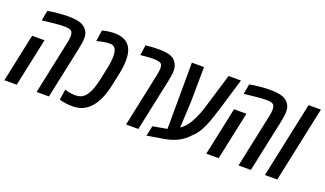

<svg xmlns="http://www.w3.org/2000/svg" viewBox="-70 -1056 2537 1500"><g transform="rotate(20 1198.0 -306.5)"><path d="M264.6 0 357.4 -438.5Q361.3 -456.1 363.5 -470.9Q365.7 -485.8 365.7 -499.5Q365.7 -516.6 361.6 -528.6Q357.4 -540.5 346.7 -546.4Q336.4 -551.8 320.8 -553.5Q305.2 -555.2 292.5 -555.2Q263.2 -555.2 216.3 -550.8Q169.4 -546.4 110.8 -539.1L126.5 -623.5Q171.9 -631.8 217.5 -635.7Q263.2 -639.6 294.4 -639.6Q362.3 -639.6 399.4 -626Q424.3 -616.7 441.4 -600.1Q454.1 -587.4 462.6 -568.8Q471.2 -550.3 471.2 -521Q471.2 -503.4 467.8 -480.7Q464.4 -458 459 -431.6L367.2 0ZM-3.4 0 81.5 -400.4H184.6L99.1 0Z M569.3 9.8Q537.6 9.8 507.8 5.9Q478 2 455.6 -5.9L468.8 -93.8Q469.7 -93.3 470.5 -93Q471.2 -92.8 472.2 -92.3Q491.7 -85 515.9 -81.8Q540 -78.6 557.6 -78.6Q607.9 -78.6 636.2 -111.3Q658.2 -135.7 673.6 -175.3Q689 -214.8 698.2 -259.8L719.7 -360.8Q732.9 -423.8 732.9 -465.8Q732.9 -509.8 718.3 -530.8Q704.1 -550.8 677.2 -550.8Q653.8 -550.8 630.4 -547.1Q606.9 -543.5 575.7 -535.2Q573.2 -534.7 571 -533.9Q568.8 -533.2 566.4 -532.7L580.1 -625.5Q606.9 -632.8 633.1 -636.2Q659.2 -639.6 680.7 -639.6Q749.5 -639.6 789.1 -606.4Q822.8 -577.1 832.5 -524.4Q836.9 -502 836.9 -475.1Q836.9 -450.2 833.5 -418.9Q830.1 -387.7 822.8 -354L801.3 -252.9Q793 -213.9 781.7 -179.4Q770.5 -145 755.4 -115.7Q725.1 -56.6 680.2 -24.4Q631.3 9.8 569.3 9.8Z M1008.3 0 1101.1 -438.5Q1104.5 -455.6 1107.4 -473.4Q1110.4 -491.2 1110.4 -502.9Q1110.4 -513.2 1108.2 -523.7Q1106 -534.2 1101.1 -539.6Q1095.2 -545.9 1083 -549.3Q1072.3 -552.7 1057.9 -554Q1043.5 -555.2 1031.7 -555.2Q1013.2 -555.2 981.4 -552.7Q949.7 -550.3 927.2 -547.9L939.5 -633.3Q970.7 -636.7 997.8 -638.2Q1024.9 -639.6 1049.8 -639.6Q1090.3 -639.6 1121.8 -633.5Q1153.3 -627.4 1173.8 -611.8Q1187 -602.1 1195.8 -587.4Q1214.4 -560.1 1214.4 -522Q1214.4 -504.4 1210.9 -481Q1207.5 -457.5 1202.1 -431.6L1110.4 0Z M1188 27.3 1206.1 -57.1 1305.7 -75.2Q1310.5 -75.7 1315.2 -76.7Q1319.8 -77.6 1324.2 -78.6L1326.2 -629.9H1427.2L1424.3 -345.2L1413.6 -122.6Q1442.9 -141.6 1464.6 -170.7Q1486.3 -199.7 1503.9 -237.8Q1513.2 -256.3 1523.7 -282.5Q1534.2 -308.6 1543 -338.4L1631.3 -629.9H1734.4L1648.9 -346.2Q1635.3 -302.7 1619.1 -256.8Q1603 -210.9 1579.3 -168.5Q1555.7 -126 1518.6 -93.3Q1486.3 -57.1 1440.7 -32.7Q1395 -8.3 1330.1 3.4Z M1943.4 0 2036.1 -438.5Q2040 -456.1 2042.2 -470.9Q2044.4 -485.8 2044.4 -499.5Q2044.4 -516.6 2040.3 -528.6Q2036.1 -540.5 2025.4 -546.4Q2015.1 -551.8 1999.5 -553.5Q1983.9 -555.2 1971.2 -555.2Q1941.9 -555.2 1895 -550.8Q1848.1 -546.4 1789.6 -539.1L1805.2 -623.5Q1850.6 -631.8 1896.2 -635.7Q1941.9 -639.6 1973.1 -639.6Q2041 -639.6 2078.1 -626Q2103 -616.7 2120.1 -600.1Q2132.8 -587.4 2141.4 -568.8Q2149.9 -550.3 2149.9 -521Q2149.9 -503.4 2146.5 -480.7Q2143.1 -458 2137.7 -431.6L2045.9 0ZM1675.3 0 1760.3 -400.4H1863.3L1777.8 0Z M2162.6 0 2296.4 -629.9H2398.9L2265.1 0Z"/></g></svg>

Font: Open Sans Condensed SemiBold
Style: Italic
Weight: 600
Width: 3
Italic angle: -12°
Designer: Monotype Design Team
Foundry: Monotype Imaging Inc.
Version: Version 3.000; ttfautohint (v1.8.4)